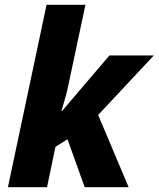

<svg xmlns="http://www.w3.org/2000/svg" viewBox="-20 -780 661 800"><path d="M13 0H176L211 -168L261 -200L333 0H516L389 -301L621 -549H436L239 -318H236Q241 -334 250.5 -367Q260 -400 265 -426L336 -760H174Z"/></svg>

Font: Noto Sans Display Extra
Style: Italic
Weight: 800
Italic angle: -12°
Designer: Monotype Design Team
Foundry: Monotype Imaging Inc.
Version: Version 1.900